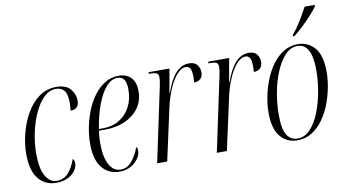

<svg xmlns="http://www.w3.org/2000/svg" viewBox="-75 -937 2038 1128"><g transform="rotate(-10 943.5 -373.0)"><path d="M179 10Q113 10 73 -38.5Q33 -87 33 -187Q33 -246 49 -309Q65 -372 95.5 -425.5Q126 -479 171 -512Q216 -545 275 -545Q333 -545 359 -513.5Q385 -482 385 -444Q385 -421 373 -407Q361 -393 334 -393Q338 -423 337 -451Q335 -497 317.5 -515.5Q300 -534 270 -534Q231 -534 198.5 -502.5Q166 -471 142 -419Q118 -367 104.5 -303.5Q91 -240 91 -177Q91 -90 116.5 -45.5Q142 -1 183 -1Q224 -1 251 -29.5Q278 -58 297 -111Q301 -109 304 -102.5Q307 -96 307 -84Q307 -63 292 -41Q277 -19 248 -4.5Q219 10 179 10Z M556 10Q491 10 452 -38Q413 -86 413 -182Q413 -227 422.5 -277Q432 -327 451 -375Q470 -423 498.5 -461.5Q527 -500 564 -523Q601 -546 647 -546Q695 -546 721 -517.5Q747 -489 747 -438Q747 -378 715.5 -335.5Q684 -293 631.5 -270.5Q579 -248 514 -248H477Q476 -241 474 -217Q472 -193 472 -173Q472 -92 496.5 -46.5Q521 -1 564 -1Q603 -1 631.5 -34.5Q660 -68 676 -115Q679 -113 681.5 -108.5Q684 -104 684 -92Q684 -71 668.5 -47Q653 -23 624 -6.5Q595 10 556 10ZM506 -258Q560 -258 601.5 -283.5Q643 -309 666.5 -353.5Q690 -398 690 -456Q690 -498 677 -516.5Q664 -535 638 -535Q601 -535 570 -499.5Q539 -464 515.5 -401.5Q492 -339 479 -258Z M875 -443Q879 -460 880.5 -473Q882 -486 882 -495Q882 -514 871 -520Q860 -526 837 -526H823L825 -536H949L924 -396H927Q952 -469 986.5 -507.5Q1021 -546 1067 -546Q1100 -546 1115 -527Q1130 -508 1130 -482Q1130 -456 1115.5 -443Q1101 -430 1078 -430Q1078 -440 1078.5 -447.5Q1079 -455 1079 -462Q1079 -501 1070 -514.5Q1061 -528 1045 -528Q1017 -528 990 -497Q963 -466 942 -416Q921 -366 909 -311L841 0H781Z M1231 -443Q1235 -460 1236.5 -473Q1238 -486 1238 -495Q1238 -514 1227 -520Q1216 -526 1193 -526H1179L1181 -536H1305L1280 -396H1283Q1308 -469 1342.5 -507.5Q1377 -546 1423 -546Q1456 -546 1471 -527Q1486 -508 1486 -482Q1486 -456 1471.5 -443Q1457 -430 1434 -430Q1434 -440 1434.5 -447.5Q1435 -455 1435 -462Q1435 -501 1426 -514.5Q1417 -528 1401 -528Q1373 -528 1346 -497Q1319 -466 1298 -416Q1277 -366 1265 -311L1197 0H1137Z M1617 10Q1554 10 1515.5 -36.5Q1477 -83 1477 -179Q1477 -223 1486.5 -272.5Q1496 -322 1515 -370.5Q1534 -419 1562.5 -458.5Q1591 -498 1629.5 -522Q1668 -546 1716 -546Q1775 -546 1815 -501.5Q1855 -457 1855 -355Q1855 -312 1845.5 -262.5Q1836 -213 1817.5 -165Q1799 -117 1770.5 -77.5Q1742 -38 1703.5 -14Q1665 10 1617 10ZM1620 0Q1663 0 1696 -35.5Q1729 -71 1751.5 -128Q1774 -185 1785.5 -251Q1797 -317 1797 -377Q1797 -459 1775 -497.5Q1753 -536 1712 -536Q1671 -536 1638 -501Q1605 -466 1581.5 -409.5Q1558 -353 1546 -286.5Q1534 -220 1534 -156Q1534 -70 1556.5 -35Q1579 0 1620 0ZM1697 -604Q1723 -635 1748 -675.5Q1773 -716 1794 -756H1854V-747Q1840 -727 1815 -699.5Q1790 -672 1760.5 -644Q1731 -616 1705 -596H1696Z"/></g></svg>

Font: Noto Serif Display ExtraCondensed Light
Style: Italic
Weight: 300
Width: 2
Italic angle: -12°
Designer: Monotype Design Team
Foundry: Monotype Imaging Inc.
Version: Version 2.009